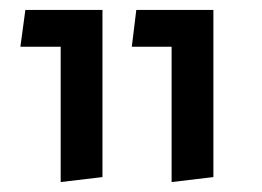

<svg xmlns="http://www.w3.org/2000/svg" viewBox="-20 -583 527 386"><path d="M102 -217V-489H21L31 -563H186V-227ZM325 -217V-489H245L254 -563H409V-227Z"/></svg>

Font: FiraGO Book
Style: Regular
Weight: 350
Designer: bBox Type
Foundry: bBox Type GmbH
Version: Version 1.001;PS 001.001;hotconv 1.0.88;makeotf.lib2.5.64775